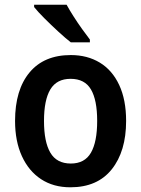

<svg xmlns="http://www.w3.org/2000/svg" viewBox="-20 -786 600 816"><path d="M516 -272Q516 -143 455 -66.5Q394 10 279 10Q207 10 154.5 -24.5Q102 -59 73 -122.5Q44 -186 44 -272Q44 -404 105.5 -478Q167 -552 281 -552Q351 -552 404 -520Q457 -488 486.5 -425Q516 -362 516 -272ZM167 -272Q167 -183 194 -137Q221 -91 281 -91Q340 -91 366.5 -137Q393 -183 393 -272Q393 -361 366.5 -406Q340 -451 280 -451Q221 -451 194 -406Q167 -361 167 -272ZM263 -766Q275 -744 292.5 -716.5Q310 -689 329 -662.5Q348 -636 362 -618V-606H281Q259 -623 228 -651.5Q197 -680 168.5 -708.5Q140 -737 125 -756V-766Z"/></svg>

Font: Noto Sans Malayalam SemiCondensed SemiBold
Style: Regular
Weight: 600
Width: 4
Designer: Jelle Bosma - Monotype Design Team
Foundry: Monotype Imaging Inc.
Version: Version 2.104; ttfautohint (v1.8.4.7-5d5b)